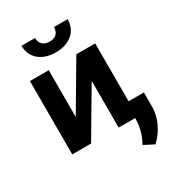

<svg xmlns="http://www.w3.org/2000/svg" viewBox="-222 -869 1084 1198"><g transform="rotate(-30 320.0 -269.5)"><path d="M393.6 -528.3H529.3V0H393.6V-336.9L194.8 0H59.1V-528.3H194.8V-191.4ZM456.1 -745.1Q456.1 -713.4 444.6 -687Q433.1 -660.6 411.4 -641.8Q389.6 -623 358.9 -612.5Q328.1 -602.1 290 -602.1Q251.5 -602.1 220.7 -612.5Q189.9 -623 168.2 -641.8Q146.5 -660.6 135 -687Q123.5 -713.4 123.5 -745.1H221.2Q221.2 -732.4 224.9 -720.5Q228.5 -708.5 236.8 -699.5Q245.1 -690.4 258.1 -685.1Q271 -679.7 290 -679.7Q308.6 -679.7 321.5 -685.1Q334.5 -690.4 342.5 -699.5Q350.6 -708.5 354.2 -720.5Q357.9 -732.4 357.9 -745.1ZM639.2 -3.4Q639.2 24.4 631.6 53.7Q624 83 610.8 110.4Q597.7 137.7 579.3 162.1Q561 186.5 540 205.6L468.3 168.5Q477.5 150.9 485.6 132.8Q493.7 114.7 499.5 94.7Q505.4 74.7 508.8 52.2Q512.2 29.8 512.2 2.9V-111.3H639.6Z"/></g></svg>

Font: Roboto Mono
Style: Bold
Weight: 700
Designer: Google
Version: Version 2.000985; 2015; ttfautohint (v1.3)